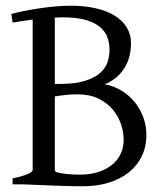

<svg xmlns="http://www.w3.org/2000/svg" viewBox="-20 -650 590 677"><path d="M201.7 -588.9Q194.8 -588.9 187.7 -588.6Q180.7 -588.4 173.3 -587.9V-354H189.9Q245.6 -354 280 -365Q314.5 -376 333.5 -393.1Q352.5 -410.2 359.4 -431.6Q366.2 -453.1 366.2 -474.1Q366.2 -498.5 358.2 -519.5Q350.1 -540.5 331.1 -555.9Q312 -571.3 280.5 -580.1Q249 -588.9 201.7 -588.9ZM253.9 -317.4Q230.5 -317.4 210.7 -315.2Q190.9 -313 173.3 -310.1V-50.8Q173.3 -46.9 177.7 -43.5Q186 -40.5 196.8 -38.8Q207.5 -37.1 218.8 -36.1Q230 -35.2 241.2 -34.7Q252.4 -34.2 262.2 -34.2Q297.4 -34.2 325.7 -43.2Q354 -52.2 374.3 -68.4Q394.5 -84.5 405.3 -107.2Q416 -129.9 416 -157.2Q416 -184.1 406.5 -212.4Q397 -240.7 377.2 -264.2Q357.4 -287.6 326.9 -302.5Q296.4 -317.4 253.9 -317.4ZM496.1 -173.8Q496.1 -132.3 479.7 -98.9Q463.4 -65.4 433.8 -42Q404.3 -18.6 363.3 -5.9Q322.3 6.8 272.9 6.8Q262.2 6.8 247.3 6.6Q232.4 6.3 215.3 5.9Q198.2 5.4 180.2 4.9Q162.1 4.4 145 3.4Q104.5 2 60.1 0H24.4V-21Q57.6 -27.8 76.4 -35.9Q95.2 -43.9 95.2 -50.8V-581.1Q76.7 -578.6 58.8 -575.9Q41 -573.2 24.4 -570.3L20 -600.6Q39.1 -606 64.2 -611.1Q89.4 -616.2 117.2 -620.4Q145 -624.5 173.8 -627.2Q202.6 -629.9 229 -629.9Q277.8 -629.9 317.4 -620.8Q356.9 -611.8 384.5 -594.7Q412.1 -577.6 427 -553.2Q441.9 -528.8 441.9 -498Q441.9 -445.3 417 -407.5Q392.1 -369.6 349.1 -353Q380.4 -347.2 407.2 -331.1Q434.1 -314.9 453.9 -291.3Q473.6 -267.6 484.9 -237.5Q496.1 -207.5 496.1 -173.8Z"/></svg>

Font: Noto Serif Devanagari
Style: Bold
Weight: 700
Designer: Monotype Design Team
Foundry: Monotype Imaging Inc.
Version: Version 1.01